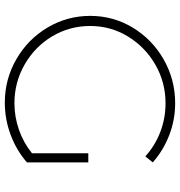

<svg xmlns="http://www.w3.org/2000/svg" viewBox="5 -749 748 798"><g transform="rotate(90 379.0 -350.0)"><path d="M617 -343H655V-88Q606 -45 541 -20.5Q476 4 407 4Q309 4 226 -44Q143 -92 94.5 -173.5Q46 -255 46 -351Q46 -447 95 -528Q144 -609 227.5 -656.5Q311 -704 409 -704Q478 -704 541.5 -679.5Q605 -655 655 -611L630 -580Q586 -620 529 -642Q472 -664 409 -664Q322 -664 248.5 -621.5Q175 -579 131.5 -507.5Q88 -436 88 -351Q88 -265 131 -193Q174 -121 248 -78.5Q322 -36 409 -36Q466 -36 520 -55Q574 -74 617 -109Z"/></g></svg>

Font: Montserrat arm2 ExtraLight
Style: Regular
Weight: 275
Designer: Julieta Ulanovsky
Foundry: Julieta Ulanovsky
Version: Version 6.000